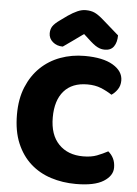

<svg xmlns="http://www.w3.org/2000/svg" viewBox="-59 -899 688 962"><g transform="rotate(5 285.5 -418.0)"><path d="M374 -484Q297 -484 256 -437Q215 -390 215 -304Q215 -217 260.5 -170Q306 -123 383 -123Q424 -123 452.5 -134Q481 -145 507 -159Q524 -145 533.5 -125.5Q543 -106 543 -80Q543 -39 497.5 -10.5Q452 18 359 18Q292 18 233 -1Q174 -20 130 -59.5Q86 -99 60.5 -159.5Q35 -220 35 -304Q35 -382 59.5 -441.5Q84 -501 126.5 -542Q169 -583 226 -604Q283 -625 348 -625Q440 -625 490.5 -595Q541 -565 541 -518Q541 -492 528 -473Q515 -454 498 -443Q472 -460 442.5 -472Q413 -484 374 -484ZM335 -734Q304 -711 280 -694.5Q256 -678 234 -662Q204 -662 183.5 -679.5Q163 -697 163 -723Q163 -743 172.5 -758Q182 -773 209 -792L245 -818Q270 -835 291.5 -844.5Q313 -854 333 -854Q360 -854 379 -845Q398 -836 424 -813L505 -742Q505 -708 490.5 -686.5Q476 -665 445 -665Q435 -665 426.5 -667Q418 -669 408 -674Q398 -679 386 -688.5Q374 -698 358 -713Z"/></g></svg>

Font: Baloo
Style: Regular
Weight: 400
Designer: Sarang Kulkarni and Ek Type
Foundry: Ek Type
Version: Version 1.100;PS 1.000;hotconv 1.0.88;makeotf.lib2.5.647800;